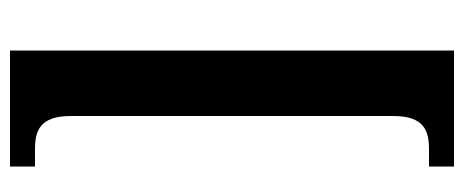

<svg xmlns="http://www.w3.org/2000/svg" viewBox="-292 -508 928 384"><g transform="rotate(-90 172.0 -316.0)"><path d="M31 128H263V-760H31V-710H65C102 -710 132 -701 132 -638V6C132 69 102 78 65 78H31Z"/></g></svg>

Font: Noto Serif Bengali ExtraCondensed
Style: Bold
Weight: 700
Width: 2
Designer: Juan Bruce, Universal Thirst, Indian Type Foundry and the Monotype Design Team.
Foundry: Monotype Imaging Inc.
Version: Version 2.003